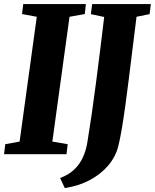

<svg xmlns="http://www.w3.org/2000/svg" viewBox="-28 -763 766 950"><path d="M-8 0 -2 -49.5 69 -62.5 154 -680 81 -693.5 87 -743H397L391.5 -693.5L316 -680L231 -62.5L307 -49.5L301 0ZM292.5 167.5 269.5 118Q311 102 338 77Q365 52 381.2 17.5Q397.5 -17 404.5 -60.5Q415 -124 425.8 -198.2Q436.5 -272.5 447 -353.5Q457.5 -434.5 467.8 -517Q478 -599.5 487.5 -679L421.5 -693L428 -743H718.5L712 -693L647.5 -680Q637 -596 627.2 -516.5Q617.5 -437 608.5 -365.5Q599.5 -294 591 -232.5Q582.5 -171 574 -121.8Q565.5 -72.5 557 -38.5Q543.5 14 506.5 57Q469.5 100 414.8 128.8Q360 157.5 292.5 167.5Z"/></svg>

Font: Merriweather 24pt SemiCondensed Black
Style: Italic
Weight: 900
Width: 4
Italic angle: -7.8°
Designer: Eben Sorkin
Foundry: Eben Sorkin
Version: Version 2.101